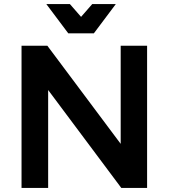

<svg xmlns="http://www.w3.org/2000/svg" viewBox="-20 -925 830 945"><path d="M574 -700V-217L213 -700H86V0H217V-482L577 0H704V-700ZM434 -905 379 -842 324 -905H208L316 -761H442L550 -905Z"/></svg>

Font: Argentum Sans Medium
Style: Regular
Weight: 500
Designer: Julieta Ulanovsky
Foundry: Julieta Ulanovsky
Version: Version 5.001;January 29, 2019;FontCreator 11.5.0.2425 64-bi